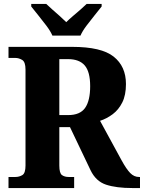

<svg xmlns="http://www.w3.org/2000/svg" viewBox="-20 -951 728 971"><path d="M23 0V-56H58Q77 -56 93 -65.5Q109 -75 109 -114V-599Q109 -638 92 -648Q75 -658 58 -658H23V-714H345Q493 -714 555 -664.5Q617 -615 617 -526Q617 -470 598.5 -433Q580 -396 550 -373.5Q520 -351 486 -340L595 -140Q619 -96 638.5 -76Q658 -56 683 -56H688V0H650Q568 0 516.5 -17Q465 -34 438 -90L334 -308H280V-114Q280 -75 293.5 -65.5Q307 -56 327 -56H355V0ZM325 -369Q385 -369 410.5 -405.5Q436 -442 436 -515Q436 -588 408.5 -620Q381 -652 324 -652H280V-369ZM245 -771Q235 -794 215 -820.5Q195 -847 174 -873Q153 -899 138 -918V-931H214Q226 -919 244.5 -903Q263 -887 282 -870Q301 -853 315 -839Q329 -853 349 -870Q369 -887 387.5 -903Q406 -919 418 -931H494V-918Q479 -899 458 -873Q437 -847 417 -820.5Q397 -794 387 -771Z"/></svg>

Font: Noto Serif Thai SemiCondensed ExtraBold
Style: Regular
Weight: 800
Width: 4
Designer: Monotype Design Team
Foundry: Monotype Imaging Inc.
Version: Version 2.002; ttfautohint (v1.8.4.7-5d5b)